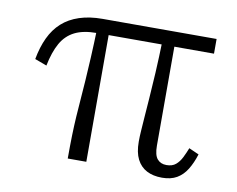

<svg xmlns="http://www.w3.org/2000/svg" viewBox="-63 -591 842 682"><g transform="rotate(10 358.0 -250.5)"><path d="M286 0H219Q219 -48 220 -84Q221 -120 223 -151.5Q225 -183 227.5 -214Q230 -245 232.5 -282.5Q235 -320 237.5 -368Q240 -416 242 -482H286ZM666 -457H244Q195 -457 164 -441.5Q133 -426 115 -394Q97 -362 87 -312L44 -328Q52 -372 68 -406Q84 -440 109.5 -463Q135 -486 171.5 -498Q208 -510 255 -510H666ZM523 -100Q523 -66 535 -52Q547 -38 568 -38Q589 -38 601.5 -48.5Q614 -59 622.5 -76Q631 -93 638 -111L674 -95Q664 -63 649.5 -39.5Q635 -16 613.5 -3.5Q592 9 560 9Q528 9 505 -3Q482 -15 469.5 -39.5Q457 -64 457 -103Q457 -121 458.5 -142.5Q460 -164 462 -192.5Q464 -221 467 -260.5Q470 -300 473 -354Q476 -408 478 -482H523Z"/></g></svg>

Font: Roboto Serif SemiCondensed ExtraLight
Style: Regular
Weight: 250
Width: 4
Designer: Greg Gazdowicz
Foundry: Commercial Type
Version: Version 1.007